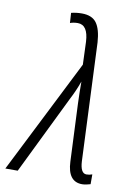

<svg xmlns="http://www.w3.org/2000/svg" viewBox="-136 -821 608 886"><g transform="rotate(10 168.0 -378.0)"><path d="M312 10Q322 10 333 7.5Q344 5 351 3V-43Q338 -38 324 -38Q296 -38 293 -94L269 -647Q265 -708 244 -737Q223 -766 175 -766Q149 -766 125 -760L128 -713Q144 -719 164 -719Q212 -719 216 -641L220 -534L-49 0H9L190 -371Q210 -409 227 -456Q227 -429 227.5 -403.5Q228 -378 229 -353L241 -83Q245 10 312 10Z"/></g></svg>

Font: Noto Sans Display SemiCondensed Light
Style: Italic
Weight: 300
Width: 4
Italic angle: -12°
Designer: Monotype Design Team
Foundry: Monotype Imaging Inc.
Version: Version 1.900